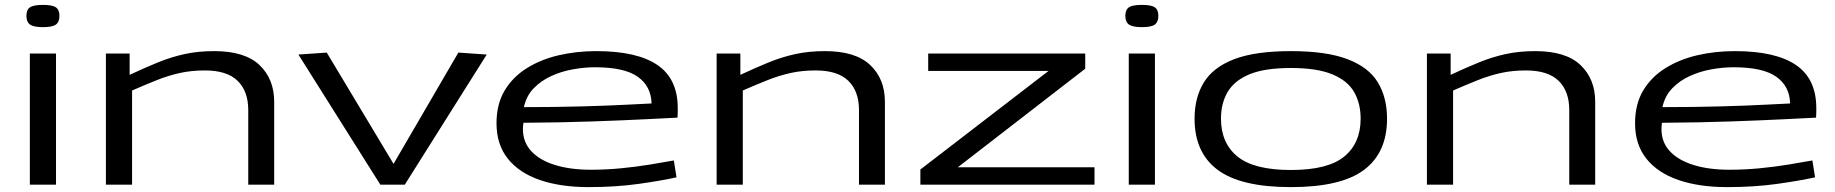

<svg xmlns="http://www.w3.org/2000/svg" viewBox="-20 -755 7503 785"><path d="M156 -644Q118 -644 103 -654.5Q88 -665 88 -690Q88 -715 102.5 -725Q117 -735 156 -735Q194 -735 208.5 -725Q223 -715 223 -690Q223 -665 208.5 -654.5Q194 -644 156 -644ZM102 0V-536H209V0Z M413 0V-536H510V-449Q572 -478 626 -500Q680 -522 735 -534Q790 -546 856 -546Q981 -546 1041 -489Q1101 -432 1101 -339V0H995V-305Q995 -382 951.5 -424.5Q908 -467 818 -467Q762 -467 715 -456.5Q668 -446 621.5 -427.5Q575 -409 520 -385V0Z M1535 0 1200 -532 1316 -540 1589 -85 1854 -540 1970 -532 1635 0Z M2386 10Q2272 10 2187.5 -19Q2103 -48 2056.5 -106Q2010 -164 2010 -251Q2010 -329 2043 -384.5Q2076 -440 2133.5 -476Q2191 -512 2264 -529Q2337 -546 2418 -546Q2584 -546 2667.5 -489.5Q2751 -433 2751 -313Q2751 -307 2751 -296Q2751 -285 2750 -274Q2710 -272 2620 -267.5Q2530 -263 2402 -258.5Q2274 -254 2120 -253Q2118 -241 2118 -227Q2118 -173 2153 -136Q2188 -99 2250.5 -80Q2313 -61 2396 -61Q2458 -61 2519.5 -67Q2581 -73 2636.5 -82Q2692 -91 2735 -99L2746 -30Q2683 -16 2590 -3Q2497 10 2386 10ZM2122 -317Q2250 -317 2359 -320Q2468 -323 2543.5 -327Q2619 -331 2644 -332Q2642 -403 2587 -441.5Q2532 -480 2413 -480Q2369 -480 2322 -471.5Q2275 -463 2233.5 -444Q2192 -425 2162 -394Q2132 -363 2122 -317Z M2910 0V-536H3007V-449Q3069 -478 3123 -500Q3177 -522 3232 -534Q3287 -546 3353 -546Q3478 -546 3538 -489Q3598 -432 3598 -339V0H3492V-305Q3492 -382 3448.5 -424.5Q3405 -467 3315 -467Q3259 -467 3212 -456.5Q3165 -446 3118.5 -427.5Q3072 -409 3017 -385V0Z M3743 0V-62L4267 -465H3775V-536H4417V-474L3896 -71H4455V0Z M4649 -644Q4611 -644 4596 -654.5Q4581 -665 4581 -690Q4581 -715 4595.5 -725Q4610 -735 4649 -735Q4687 -735 4701.5 -725Q4716 -715 4716 -690Q4716 -665 4701.5 -654.5Q4687 -644 4649 -644ZM4595 0V-536H4702V0Z M4864 -270Q4864 -356 4902 -418Q4940 -480 5026 -513Q5112 -546 5258 -546Q5403 -546 5489.5 -513Q5576 -480 5613.5 -418Q5651 -356 5651 -270Q5651 -131 5557 -60.5Q5463 10 5258 10Q5053 10 4958.5 -60.5Q4864 -131 4864 -270ZM4972 -270Q4972 -170 5039.5 -115Q5107 -60 5258 -60Q5409 -60 5476 -115Q5543 -170 5543 -270Q5543 -332 5516.5 -378.5Q5490 -425 5427.5 -451Q5365 -477 5258 -477Q5150 -477 5088 -451Q5026 -425 4999 -378.5Q4972 -332 4972 -270Z M5814 0V-536H5911V-449Q5973 -478 6027 -500Q6081 -522 6136 -534Q6191 -546 6257 -546Q6382 -546 6442 -489Q6502 -432 6502 -339V0H6396V-305Q6396 -382 6352.5 -424.5Q6309 -467 6219 -467Q6163 -467 6116 -456.5Q6069 -446 6022.5 -427.5Q5976 -409 5921 -385V0Z M7041 10Q6927 10 6842.5 -19Q6758 -48 6711.5 -106Q6665 -164 6665 -251Q6665 -329 6698 -384.5Q6731 -440 6788.5 -476Q6846 -512 6919 -529Q6992 -546 7073 -546Q7239 -546 7322.5 -489.5Q7406 -433 7406 -313Q7406 -307 7406 -296Q7406 -285 7405 -274Q7365 -272 7275 -267.5Q7185 -263 7057 -258.5Q6929 -254 6775 -253Q6773 -241 6773 -227Q6773 -173 6808 -136Q6843 -99 6905.5 -80Q6968 -61 7051 -61Q7113 -61 7174.5 -67Q7236 -73 7291.5 -82Q7347 -91 7390 -99L7401 -30Q7338 -16 7245 -3Q7152 10 7041 10ZM6777 -317Q6905 -317 7014 -320Q7123 -323 7198.5 -327Q7274 -331 7299 -332Q7297 -403 7242 -441.5Q7187 -480 7068 -480Q7024 -480 6977 -471.5Q6930 -463 6888.5 -444Q6847 -425 6817 -394Q6787 -363 6777 -317Z"/></svg>

Font: Georama ExtraExtended
Style: Regular
Weight: 400
Width: 8
Designer: Jean-Baptiste Levee
Foundry: Production Type
Version: Version 1.000